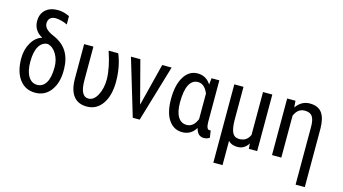

<svg xmlns="http://www.w3.org/2000/svg" viewBox="-100 -1146 3094 1732"><g transform="rotate(15 1446.5 -280.5)"><path d="M101.1 -619.6C101.1 -590 108.4 -563.8 123 -541C137.7 -518.2 157.6 -500.5 182.6 -487.8L183.1 -485.4C144.4 -474.3 112.5 -447.5 87.4 -405C62.3 -362.5 49.8 -313.8 49.8 -258.8C49.8 -175.1 67.8 -109.5 103.8 -61.8C139.7 -14.1 188.3 9.8 249.5 9.8C310.1 9.8 358.3 -14.1 394.3 -61.8C430.3 -109.5 448.2 -171.7 448.2 -248.5V-267.1C446.9 -331.2 432.3 -385.1 404.3 -428.7C376.3 -472.3 333.3 -506.3 275.1 -530.5C217 -554.8 188 -585.3 188 -622.1C188 -642.3 193.9 -658.2 205.8 -669.9C217.7 -681.6 234.4 -687.5 255.9 -687.5C271.8 -687.5 290.4 -684.8 311.8 -679.4C333.1 -674.1 351.7 -667.2 367.7 -658.7L367.2 -736.8C330.7 -754.7 294.3 -763.7 257.8 -763.7C209.3 -763.7 171.1 -750.9 143.1 -725.3C115.1 -699.8 101.1 -664.6 101.1 -619.6ZM136.7 -248.5C136.7 -312.7 146.9 -361.3 167.2 -394.5C187.6 -427.7 214.8 -444.3 249 -444.3C281.9 -436.5 308.8 -415 329.8 -379.6C350.8 -344.3 361.3 -304 361.3 -258.8C361.3 -193.4 351.3 -144.4 331.3 -112.1C311.3 -79.7 284 -63.5 249.5 -63.5C214.4 -63.5 186.8 -80 166.7 -113C146.7 -146.1 136.7 -191.2 136.7 -248.5Z M651.4 -528.3H564.9V-206.1C565.3 -135.1 579.5 -81.4 607.7 -44.9C635.8 -8.5 677.2 9.8 731.9 9.8C792.8 9.8 841.1 -16 877 -67.6C912.8 -119.2 930.7 -188.2 930.7 -274.4C930.7 -367.5 914.9 -452.1 883.3 -528.3H793.5C826 -433.6 843.1 -349 844.7 -274.4C844.7 -216.8 833.6 -167.2 811.3 -125.7C789 -84.2 761.2 -63.5 728 -63.5C676.9 -63.5 651.4 -113.8 651.4 -214.4Z M1193.8 -131.3 1089.8 -528.3H1002L1160.6 0H1225.1L1381.8 -528.3H1293.9Z M1827.6 -528.3H1754.9L1748 -468.3C1718.4 -514.8 1677.1 -538.1 1624 -538.1C1570.6 -538.1 1528.2 -512.5 1496.8 -461.4C1465.4 -410.3 1449.7 -341.3 1449.7 -254.4C1449.7 -169.4 1465.4 -104.1 1496.8 -58.3C1528.2 -12.6 1570.5 10.3 1623.5 10.3C1677.9 10.3 1719.9 -14 1749.5 -62.5C1760.9 -14 1786.1 10.3 1825.2 10.3C1847 10.3 1864.9 4.7 1878.9 -6.3L1868.7 -73.2C1865.4 -71.6 1861.5 -70.8 1856.9 -70.8C1837.7 -70.8 1828 -94.2 1827.6 -141.1ZM1536.1 -244.1C1536.1 -318.4 1545.7 -373.5 1564.9 -409.7C1584.1 -445.8 1611.3 -463.9 1646.5 -463.9C1687.5 -463.9 1719.2 -436.7 1741.7 -382.3V-143.6C1720.2 -90.2 1688.3 -63.5 1646 -63.5C1611.2 -63.5 1584.1 -78.9 1564.9 -109.6C1545.7 -140.4 1536.1 -185.2 1536.1 -244.1Z M2053.2 -528.3H1967.3V203.1H2053.2V-22.9C2073.7 -1.1 2102.7 9.8 2140.1 9.8C2183.1 9.8 2216.6 -10.1 2240.7 -49.8L2244.6 0H2322.3V-528.3H2235.4V-128.9C2217.4 -85.3 2184.6 -63.5 2136.7 -63.5C2107.1 -63.5 2085.9 -75.8 2073.2 -100.3C2060.5 -124.9 2053.9 -163.1 2053.2 -214.8Z M2538.6 -528.3H2460.9V0H2547.9V-390.6C2568 -439.5 2599.9 -463.9 2643.6 -463.9C2677.1 -463.9 2700.8 -453.9 2714.6 -433.8C2728.4 -413.8 2735.4 -381.7 2735.4 -337.4V202.6H2821.3V-344.2C2820.6 -409.3 2808.4 -457.9 2784.7 -490C2760.9 -522.1 2723 -538.1 2670.9 -538.1C2619.1 -538.1 2576.7 -514.3 2543.5 -466.8Z"/></g></svg>

Font: Roboto Condensed
Style: Regular
Weight: 400
Designer: Google
Version: Version 2.134; 2016